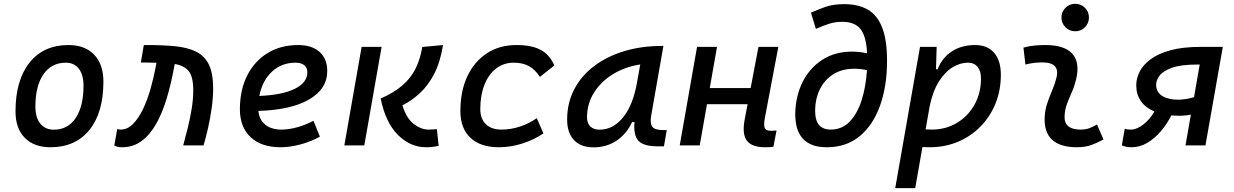

<svg xmlns="http://www.w3.org/2000/svg" viewBox="-20 -764 6485 1009"><path d="M245.1 9.8Q158.7 9.8 110.1 -39.8Q61.5 -89.4 61.5 -177.7Q61.5 -342.8 135.3 -435.1Q209 -527.3 339.8 -527.3Q426.3 -527.3 474.9 -476.6Q523.4 -425.8 523.4 -335Q523.4 -172.4 450 -81.3Q376.5 9.8 245.1 9.8ZM263.2 -82.5Q336.4 -82.5 377.7 -143.8Q418.9 -205.1 418.9 -314Q418.9 -370.6 394.5 -402.6Q370.1 -434.6 325.7 -434.6Q250.5 -434.6 208.3 -373.5Q166 -312.5 166 -203.6Q166 -146.5 191.7 -114.5Q217.3 -82.5 263.2 -82.5Z M942.9 0Q954.6 -43 966.8 -92.3Q979 -141.6 987.3 -192.1Q995.6 -242.7 995.6 -288.6Q995.6 -359.9 972.4 -389.4Q949.2 -418.9 898.4 -427.7L892.6 -397.9Q877.9 -319.8 856 -246.6Q834 -173.3 802.2 -115.7Q770.5 -58.1 725.8 -24.2Q681.2 9.8 621.1 9.8Q610.4 9.8 601.6 8.1Q592.8 6.3 580.6 1L596.2 -86.4Q603.5 -84.5 605.5 -83.7Q607.4 -83 613.3 -83Q649.9 -83 679.4 -113Q709 -143.1 731.9 -191.4Q754.9 -239.7 771 -296.9Q787.1 -354 797.4 -408.2L802.2 -434.1Q793.5 -434.6 783.9 -434.6Q774.4 -434.6 764.6 -435.1Q754.4 -435.1 743.2 -435.3Q731.9 -435.5 720.2 -435.5L735.8 -527.3Q828.1 -527.8 896.5 -521.5Q964.8 -515.1 1010.3 -492.7Q1055.7 -470.2 1077.9 -424.1Q1100.1 -377.9 1100.1 -298.8Q1100.1 -251.5 1092.8 -198.5Q1085.4 -145.5 1074 -94.2Q1062.5 -43 1049.8 0Z M1458.5 -83Q1497.6 -83 1542 -95.2Q1586.4 -107.4 1627.4 -129.4L1661.1 -45.9Q1613.3 -19.5 1558.6 -4.9Q1503.9 9.8 1454.1 9.8Q1353.5 9.8 1297.1 -43Q1240.7 -95.7 1240.7 -189.9Q1240.7 -291.5 1279.1 -367.2Q1317.4 -442.9 1386.2 -485.1Q1455.1 -527.3 1546.9 -527.3Q1619.1 -527.3 1659.4 -491.2Q1699.7 -455.1 1699.7 -390.6Q1699.7 -296.4 1604.2 -241.2Q1508.8 -186 1337.9 -181.2Q1342.3 -134.8 1374 -108.9Q1405.8 -83 1458.5 -83ZM1342.8 -259.8Q1462.4 -264.6 1528.8 -297.1Q1595.2 -329.6 1595.2 -384.3Q1595.2 -407.7 1579.1 -421.1Q1563 -434.6 1533.2 -434.6Q1459.5 -434.6 1408.9 -387.2Q1358.4 -339.8 1342.8 -259.8Z M2219.2 9.8Q2136.2 9.8 2071.3 -54.9Q2006.3 -119.6 1980.5 -246.1Q2051.3 -277.3 2095.5 -315.9Q2139.6 -354.5 2164.1 -403.8Q2188.5 -453.1 2199.2 -517.1L2308.1 -527.3Q2293.9 -438 2262 -376.2Q2230 -314.5 2186.5 -274.4Q2143.1 -234.4 2094.7 -210.4Q2116.7 -140.6 2155.3 -111.8Q2193.8 -83 2231 -83Q2247.1 -83 2256.1 -83.7Q2265.1 -84.5 2275.9 -85.4L2285.2 2.9Q2270 5.9 2254.6 7.8Q2239.3 9.8 2219.2 9.8ZM1789.6 0 1880.4 -517.6H1985.4L1894.5 0Z M2615.2 -83Q2666 -83 2714.6 -99.6Q2763.2 -116.2 2800.8 -143.1L2835.9 -63Q2788.1 -30.3 2726.6 -10.3Q2665 9.8 2601.1 9.8Q2504.9 9.8 2452.1 -40Q2399.4 -89.8 2399.4 -180.2Q2399.4 -285.2 2436 -363Q2472.7 -440.9 2538.8 -484.1Q2605 -527.3 2693.8 -527.3Q2773.9 -527.3 2821.3 -502Q2868.7 -476.6 2893.1 -419.9L2817.4 -359.9Q2792 -398.9 2759.3 -416.7Q2726.6 -434.6 2680.2 -434.6Q2627.4 -434.6 2587.6 -404.3Q2547.9 -374 2526.1 -319.3Q2504.4 -264.6 2503.9 -190.9Q2504.4 -139.6 2533.4 -111.3Q2562.5 -83 2615.2 -83Z M3099.1 10.3Q3032.7 10.3 2996.6 -27.8Q2960.4 -65.9 2960.4 -135.3Q2960.4 -223.1 2997.8 -294.7Q3035.2 -366.2 3102.5 -417Q3169.9 -467.8 3260.3 -495.1Q3350.6 -522.5 3456.5 -522.5H3466.3L3401.9 -154.8Q3395 -115.7 3408 -98.1Q3420.9 -80.6 3463.9 -80.6H3483.9L3469.2 4.9H3434.6Q3362.8 4.9 3335.4 -23.9Q3308.1 -52.7 3314.5 -122.6H3301.8Q3272 -59.1 3219.5 -24.4Q3167 10.3 3099.1 10.3ZM3130.9 -82.5Q3201.2 -82.5 3253.4 -146Q3305.7 -209.5 3326.7 -325.7L3344.7 -425.3Q3264.6 -413.1 3201.4 -374.3Q3138.2 -335.4 3101.6 -277.1Q3064.9 -218.8 3064.9 -147.5Q3064.9 -116.2 3082.3 -99.4Q3099.6 -82.5 3130.9 -82.5Z M3552.2 0 3643.1 -517.6H3748L3710 -301.3H3924.8L3965.8 -517.6H4070.3L3999 -141.6Q3992.7 -106 3998.8 -91.3Q4004.9 -76.7 4030.8 -76.7Q4044.4 -76.7 4061 -78.1L4044.4 7.3Q4035.2 8.8 4024.2 9.3Q4013.2 9.8 4000 9.8Q3930.7 9.8 3904.8 -25.1Q3878.9 -60.1 3893.6 -136.7L3908.7 -216.3H3695.3L3657.2 0Z M4325.7 9.8Q4272.5 9.8 4239.3 -6.3Q4206.1 -22.5 4188.5 -48.6Q4170.9 -74.7 4164.8 -106Q4158.7 -137.2 4159.2 -167.5Q4161.1 -259.8 4198 -333.3Q4234.9 -406.7 4301.3 -449.7Q4367.7 -492.7 4457.5 -492.7Q4496.1 -492.7 4536.6 -483.9Q4532.7 -571.8 4502.7 -610.6Q4472.7 -649.4 4405.8 -649.4Q4370.1 -649.4 4338.9 -639.6Q4307.6 -629.9 4267.6 -612.3L4241.7 -697.3Q4280.3 -714.8 4319.8 -728.5Q4359.4 -742.2 4417 -742.2Q4491.2 -742.2 4541 -713.1Q4590.8 -684.1 4616.2 -618.7Q4641.6 -553.2 4641.6 -444.8Q4641.6 -311 4604.7 -208.5Q4567.9 -106 4497.6 -48.1Q4427.2 9.8 4325.7 9.8ZM4536.1 -395.5Q4502.4 -402.8 4470.2 -402.8Q4403.8 -402.8 4357.9 -373Q4312 -343.3 4288.1 -293.9Q4264.2 -244.6 4263.7 -185.5Q4263.2 -130.9 4284.4 -106.9Q4305.7 -83 4345.7 -83Q4405.3 -83 4445.8 -125.5Q4486.3 -168 4508.5 -239Q4530.8 -310.1 4536.1 -395.5Z M4789.6 224.6H4684.6L4814.9 -517.6H4902.3L4898.9 -399.9H4907.2Q4931.2 -460.9 4982.2 -494.1Q5033.2 -527.3 5105 -527.3Q5168.9 -527.3 5204.3 -486.6Q5239.7 -445.8 5239.7 -371.1Q5239.7 -289.6 5211.7 -220.2Q5183.6 -150.9 5132.8 -99.1Q5082 -47.4 5013.9 -18.8Q4945.8 9.8 4865.7 9.8Q4847.2 9.8 4827.6 8.8ZM4844.2 -84Q4859.9 -83 4876.5 -83Q4950.2 -83 5008.8 -118.2Q5067.4 -153.3 5101.3 -214.1Q5135.3 -274.9 5135.3 -351.6Q5135.3 -391.1 5117.2 -412.8Q5099.1 -434.6 5065.9 -434.6Q5026.9 -434.6 4987.1 -410.9Q4947.3 -387.2 4914.8 -336.7Q4882.3 -286.1 4865.7 -206.1Z M5745.1 -109.9 5778.8 -31.2Q5749 -14.2 5715.8 -2.2Q5682.6 9.8 5639.6 9.8Q5460 9.8 5470.2 -153.3Q5472.7 -189.9 5484.6 -224.6Q5496.6 -259.3 5510.5 -292Q5524.4 -324.7 5531.7 -355Q5552.7 -436 5458 -436Q5411.6 -436 5368.7 -424.8L5358.4 -513.7Q5387.2 -522 5416 -524.7Q5444.8 -527.3 5473.6 -527.3Q5574.7 -527.3 5615.7 -481.2Q5656.7 -435.1 5634.8 -345.2Q5626.5 -310.5 5613 -280.5Q5599.6 -250.5 5588.4 -221.2Q5577.1 -191.9 5574.7 -157.7Q5569.3 -83 5658.7 -83Q5683.1 -83 5701.4 -89.1Q5719.7 -95.2 5745.1 -109.9ZM5630.4 -599.6Q5600.6 -599.6 5579.3 -620.8Q5558.1 -642.1 5558.1 -671.9Q5558.1 -702.1 5579.3 -723.1Q5600.6 -744.1 5630.4 -744.1Q5660.6 -744.1 5681.6 -723.1Q5702.6 -702.1 5702.6 -671.9Q5702.6 -642.1 5681.6 -620.8Q5660.6 -599.6 5630.4 -599.6Z M6189 -155.8Q6161.1 -155.3 6135.7 -157.7Q6112.3 -111.3 6079.8 -73.5Q6047.4 -35.6 6008.5 -12.9Q5969.7 9.8 5926.8 9.8Q5897 9.8 5875.5 0L5890.6 -87.4Q5897.9 -84.5 5906.7 -83.7Q5915.5 -83 5922.9 -83Q5954.1 -83 5988.8 -110.1Q6023.4 -137.2 6046.9 -178.2Q6000.5 -197.3 5975.8 -232.2Q5951.2 -267.1 5951.2 -316.4Q5951.2 -351.6 5969 -387.2Q5986.8 -422.9 6026.4 -452.4Q6065.9 -481.9 6130.6 -499.8Q6195.3 -517.6 6289.1 -517.6H6406.2L6314.9 0H6210L6238.3 -161.6Q6215.3 -156.7 6189 -155.8ZM6254.9 -253.4 6284.7 -424.8H6272.9Q6185.5 -424.8 6138.4 -407.7Q6091.3 -390.6 6073.5 -366.2Q6055.7 -341.8 6055.7 -319.8Q6055.7 -277.3 6091.1 -257.8Q6126.5 -238.3 6178.2 -240.2Q6216.3 -241.7 6254.9 -253.4Z"/></svg>

Font: Cascadia Code NF
Style: Italic
Weight: 400
Italic angle: -10°
Monospace: yes
Designer: Aaron Bell
Foundry: Saja Typeworks
Version: Version 2404.023; ttfautohint (v1.8.4)